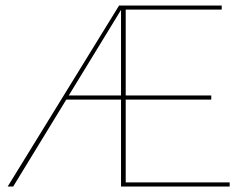

<svg xmlns="http://www.w3.org/2000/svg" viewBox="-20 -678 904 698"><path d="M437 -15H815V0H420V-316H221L28 0H8L413 -658H786V-643H437V-331H748V-316H437ZM230 -331H420V-642Z"/></svg>

Font: EauTestSC Thin
Style: Regular
Weight: 250
Designer: Christian Thalmann (Catharsis Fonts)
Version: Version 0.001;PS 000.001;hotconv 1.0.88;makeotf.lib2.5.64775